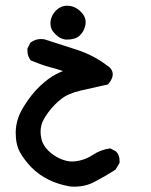

<svg xmlns="http://www.w3.org/2000/svg" viewBox="-20 -328 540 686"><path d="M36.1 146.5Q36.1 97.7 65.4 51.8Q91.8 8.8 123 -20.5Q154.3 -49.8 179.7 -62.5Q192.4 -69.3 205.1 -74.2Q184.6 -81.1 157.2 -88.4Q129.9 -95.7 91.8 -111.3L89.8 -112.3Q78.1 -127 78.1 -146.5Q78.1 -150.4 78.1 -155.3L88.9 -175.8Q106.4 -188.5 125 -188.5Q132.8 -188.5 138.7 -187.5Q195.3 -168.9 253.9 -150.4Q312.5 -131.8 364.3 -92.8Q369.1 -89.8 373 -85.9Q382.8 -75.2 382.8 -62.5Q382.8 -46.9 368.2 -29.3L366.2 -26.4Q312.5 -14.6 268.1 -4.4Q223.6 5.9 199.2 25.4Q173.8 44.9 153.3 72.3Q132.8 99.6 127.9 119.1Q125 130.9 125 142.1Q125 153.3 127 163.1Q130.9 188.5 152.3 210Q169.9 227.5 193.4 238.3Q216.8 249 237.3 249Q259.8 249 285.2 239.3Q299.8 233.4 311.5 225.6Q338.9 207 374 202.1L394.5 212.9Q407.2 226.6 407.2 245.1Q407.2 249 407.2 253.9L392.6 278.3Q354.5 302.7 318.4 321.3Q286.1 338.9 246.1 338.9Q235.4 338.9 228.5 337.9Q145.5 323.2 92.8 270.5Q66.4 243.2 51.3 215.8Q36.1 188.5 36.1 146.5ZM160.2 -244.1Q160.2 -270.5 181.6 -292Q198.2 -307.6 219.7 -307.6Q249 -307.6 271.5 -283.2Q286.1 -267.6 286.1 -249Q286.1 -234.4 277.3 -216.8Q272.5 -208 262.7 -199.2Q248 -186.5 217.8 -186.5Q195.3 -187.5 176.8 -207Q160.2 -222.7 160.2 -244.1Z"/></svg>

Font: JasonHandwriting2
Style: SemiBold
Weight: 600
Version: Version 1.04.7